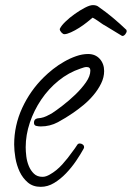

<svg xmlns="http://www.w3.org/2000/svg" viewBox="-20 -684 514 748"><path d="M385.7 -407.2Q385.7 -382.8 374 -358.9Q362.3 -335 344.2 -313.5Q326.2 -292 304.7 -274.4Q283.2 -256.8 264.6 -244.1Q236.3 -224.6 205.6 -208Q174.8 -191.4 138.7 -191.4Q130.9 -191.4 121.6 -193.4Q112.3 -195.3 112.3 -206.1Q112.3 -219.7 125 -222.7Q127.9 -223.6 131.8 -223.6Q135.7 -223.6 139.6 -224.6Q150.4 -226.6 160.6 -231.4Q170.9 -236.3 181.6 -242.2Q198.2 -252.9 223.6 -272.5Q249 -292 273.4 -315.4Q297.9 -338.9 314.9 -363.3Q332 -387.7 332 -409.2Q332 -422.9 317.4 -422.9Q311.5 -422.9 305.7 -420.9Q299.8 -418.9 293.9 -417Q247.1 -401.4 208 -369.6Q168.9 -337.9 140.6 -295.9Q112.3 -253.9 96.2 -206.1Q80.1 -158.2 80.1 -110.4Q80.1 -94.7 82.5 -74.7Q85 -54.7 92.3 -37.1Q99.6 -19.5 112.3 -7.3Q125 4.9 145.5 4.9Q153.3 4.9 160.2 2.4Q167 0 173.8 -3.9Q200.2 -18.6 222.7 -43.5Q245.1 -68.4 262.7 -93.8Q267.6 -99.6 272 -106.4Q276.4 -113.3 281.2 -120.1Q284.2 -125 291 -125Q296.9 -125 302.2 -121.1Q307.6 -117.2 307.6 -110.4Q307.6 -108.4 305.7 -104.5Q293.9 -83 276.4 -57.1Q258.8 -31.2 237.3 -8.8Q215.8 13.7 190.9 28.8Q166 43.9 138.7 43.9Q108.4 43.9 88.4 26.9Q68.4 9.8 56.6 -15.1Q44.9 -40 40 -68.8Q35.2 -97.7 35.2 -121.1Q35.2 -195.3 66.4 -263.2Q97.7 -331.1 150.4 -382.8Q166 -398.4 186.5 -414.6Q207 -430.7 230 -443.8Q252.9 -457 276.9 -465.3Q300.8 -473.6 323.2 -473.6Q351.6 -473.6 368.7 -454.6Q385.7 -435.5 385.7 -407.2ZM473.6 -563.5Q473.6 -557.6 468.3 -550.8Q462.9 -543.9 457 -543.9L454.1 -544.9L386.7 -585.9Q383.8 -586.9 377 -591.8Q370.1 -596.7 362.3 -602.1Q354.5 -607.4 348.1 -611.3Q341.8 -615.2 340.8 -615.2Q333 -608.4 318.8 -597.2Q304.7 -585.9 288.6 -575.7Q272.5 -565.4 256.3 -558.1Q240.2 -550.8 230.5 -550.8Q225.6 -550.8 219.2 -557.6Q212.9 -564.5 212.9 -570.3V-571.3Q212.9 -572.3 213.4 -572.3Q213.9 -572.3 213.9 -573.2Q218.8 -584 234.9 -599.6Q251 -615.2 271 -629.4Q291 -643.6 310.5 -653.8Q330.1 -664.1 341.8 -664.1Q356.4 -664.1 364.3 -657.2Q393.6 -636.7 420.4 -614.3Q447.3 -591.8 472.7 -567.4V-565.4Q472.7 -564.5 473.6 -563.5Z"/></svg>

Font: Calligraffitti
Style: Regular
Weight: 400
Designer: Dathan Boardman
Foundry: Open Window
Version: Version 1.001